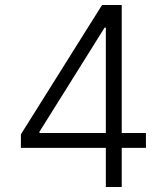

<svg xmlns="http://www.w3.org/2000/svg" viewBox="-20 -747 666 767"><path d="M63.5 -156.2V-210.4L387.7 -727.1H466.3V-215.8H563V-156.2H466.3V0H402.8V-156.2ZM402.8 -215.8V-636.7H397.9L137.7 -220.7V-215.8Z"/></svg>

Font: Interop Light
Style: Regular
Weight: 300
Designer: Rasmus Andersson, Google, Jang Haemin
Foundry: jhaemin
Version: Version 1.007